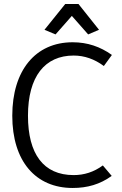

<svg xmlns="http://www.w3.org/2000/svg" viewBox="-20 -922 607 954"><path d="M304 -902 201 -774 256 -751 337 -843 418 -751 472 -774 370 -902ZM536 -649C478 -690 415 -712 341 -712C156 -712 41 -572 41 -347C41 -121 157 12 341 12C414 12 477 -6 535 -48L491 -100C446 -67 398 -52 346 -52C196 -52 119 -157 119 -347C119 -542 203 -646 346 -646C400 -646 450 -628 496 -594Z"/></svg>

Font: Mint Spirit
Style: Regular
Weight: 400
Designer: HARENDAL Hirwen
Foundry: Arkandis Digital Foundry.
Version: Version 1.004;FFEdit